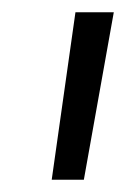

<svg xmlns="http://www.w3.org/2000/svg" viewBox="-20 -720 206 313"><path d="M64.3 -427 103 -700H165.5L116.7 -427Z"/></svg>

Font: Georama ExtraCondensed Thin
Style: Italic
Weight: 100
Width: 2
Italic angle: -9°
Designer: Jean-Baptiste Levee
Foundry: Production Type
Version: Version 1.001